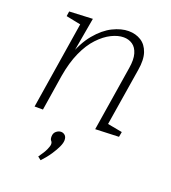

<svg xmlns="http://www.w3.org/2000/svg" viewBox="-141 -636 882 991"><g transform="rotate(20 299.5 -141.0)"><path d="M406 3 463 -354Q471 -402 462 -433Q453 -464 432 -478.5Q411 -493 383 -493Q352 -493 316.5 -475.5Q281 -458 247 -422Q213 -386 187.5 -329.5Q162 -273 149 -196L118 0H72L152 -502L167 -475L68 -495L72 -522L200 -528L163 -317L150 -299Q179 -385 221.5 -436Q264 -487 310 -509.5Q356 -532 396 -532Q435 -532 464.5 -513.5Q494 -495 507 -457Q520 -419 510 -360L457 -31L438 -49L540 -30L535 -2ZM196 250 178 236Q201 204 210 184Q219 164 219 154Q219 143 213 137Q207 131 207 116Q207 97 219.5 86.5Q232 76 246 76Q258 76 267.5 84.5Q277 93 277 111Q277 126 267.5 147Q258 168 240.5 194.5Q223 221 196 250Z"/></g></svg>

Font: Bitter Thin Light
Style: Italic
Weight: 300
Italic angle: -9°
Version: Version 2.002